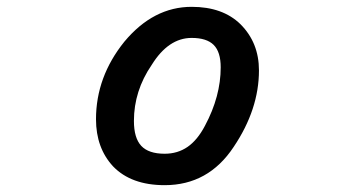

<svg xmlns="http://www.w3.org/2000/svg" viewBox="-20 -514 1040 562"><path d="M311 -27Q261 -81 261 -165Q261 -289 344 -392Q429 -494 541 -494Q632 -494 684 -443Q738 -389 738 -308Q738 -194 664 -84Q590 28 462 28Q364 28 311 -27ZM462 -64Q500 -64 529 -84Q558 -104 580 -146Q626 -232 626 -317Q626 -362 605.5 -382.5Q585 -403 541 -403Q473 -403 424 -324Q372 -248 372 -160Q372 -110 393.5 -87Q415 -64 462 -64Z"/></svg>

Font: 寒蝉全圆体 Bold
Style: Regular
Weight: 700
Designer: Warren2060
      Designed by Motoya company      

      [Varela Round]
      Joe Prince(Latin component); Avraham Cornf
Foundry: ChillType
Version: Version 3.200